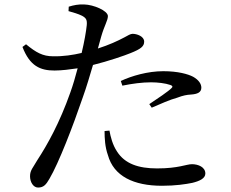

<svg xmlns="http://www.w3.org/2000/svg" viewBox="-20 -809 1040 863"><path d="M530 -424C574 -433 619 -439 659 -439C689 -439 723 -435 746 -427C755 -424 758 -419 751 -413C739 -400 683 -362 651 -341L662 -325C697 -340 743 -361 777 -370C803 -380 820 -383 838 -384C868 -386 885 -394 885 -415C885 -432 873 -450 848 -464C825 -476 780 -489 714 -489C644 -489 572 -468 523 -445ZM472 -222C477 -194 486 -158 506 -128C541 -73 602 -52 686 -52C783 -52 817 -71 843 -71C871 -71 903 -58 903 -29C903 -7 877 5 844 13C814 19 769 26 708 26C581 26 491 -17 465 -112C452 -148 450 -187 450 -220ZM97 -610 81 -598C114 -512 161 -492 225 -492C257 -492 295 -497 329 -502C319 -464 308 -426 296 -393C248 -257 194 -160 147 -88C129 -56 115 -44 115 -17C115 10 130 34 151 34C176 34 187 21 202 -5C244 -76 308 -242 352 -371C369 -418 384 -470 398 -517C467 -534 542 -560 566 -570C614 -589 628 -601 628 -622C628 -646 595 -657 576 -657C567 -657 555 -650 539 -641C509 -625 470 -607 420 -591L435 -645C449 -694 465 -717 465 -737C464 -761 401 -788 358 -789C332 -790 312 -786 289 -779L288 -759C309 -753 331 -747 349 -738C367 -728 372 -720 370 -696C367 -667 359 -621 347 -571C309 -562 264 -555 219 -556C172 -556 142 -573 97 -610Z"/></svg>

Font: Noto Serif JP Medium
Style: Regular
Weight: 500
Designer: Ryoko NISHIZUKA 西塚涼子 (kana & ideographs); Frank Grießhammer (Latin, Greek & Cyrillic); Wenlong ZHANG 张文龙 (bopomofo); San
Foundry: Adobe
Version: Version 2.001;hotconv 1.1.0;makeotfexe 2.6.0